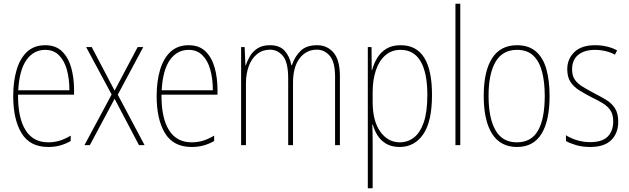

<svg xmlns="http://www.w3.org/2000/svg" viewBox="-20 -780 3381 1032"><path d="M223 -537Q280 -537 314 -503.5Q348 -470 363 -415.5Q378 -361 378 -298V-271H77Q76 -147 117 -81Q158 -15 239 -15Q271 -15 299.5 -23.5Q328 -32 360 -51V-22Q334 -7 304.5 1.5Q275 10 239 10Q141 10 96 -64Q51 -138 51 -263Q51 -343 69.5 -405Q88 -467 126 -502Q164 -537 223 -537ZM223 -512Q161 -512 122.5 -458Q84 -404 78 -295H353Q353 -356 339.5 -405Q326 -454 297 -483Q268 -512 223 -512Z M580 -272 443 -527H473L596 -293L720 -527H750L613 -271L757 0H727L596 -249L463 0H434Z M994 -537Q1051 -537 1085 -503.5Q1119 -470 1134 -415.5Q1149 -361 1149 -298V-271H848Q847 -147 888 -81Q929 -15 1010 -15Q1042 -15 1070.5 -23.5Q1099 -32 1131 -51V-22Q1105 -7 1075.5 1.5Q1046 10 1010 10Q912 10 867 -64Q822 -138 822 -263Q822 -343 840.5 -405Q859 -467 897 -502Q935 -537 994 -537ZM994 -512Q932 -512 893.5 -458Q855 -404 849 -295H1124Q1124 -356 1110.5 -405Q1097 -454 1068 -483Q1039 -512 994 -512Z M1684 -537Q1739 -537 1773 -497Q1807 -457 1807 -370V0H1781V-368Q1781 -447 1752.5 -480Q1724 -513 1683 -513Q1626 -513 1590.5 -466.5Q1555 -420 1555 -336V0H1529V-357Q1529 -446 1500.5 -479.5Q1472 -513 1431 -513Q1391 -513 1361.5 -489Q1332 -465 1317 -424Q1302 -383 1302 -333V0H1276V-527H1295L1299 -429H1301Q1309 -453 1323.5 -478Q1338 -503 1364 -520Q1390 -537 1431 -537Q1484 -537 1511 -506Q1538 -475 1546 -430H1549Q1565 -477 1596 -507Q1627 -537 1684 -537Z M2134 -537Q2302 -537 2302 -270Q2302 -127 2255 -58.5Q2208 10 2128 10Q2085 10 2055.5 -7.5Q2026 -25 2009 -52.5Q1992 -80 1984 -110H1981Q1983 -76 1983 -21V232H1957V-527H1977L1978 -403H1980Q1989 -438 2007.5 -468.5Q2026 -499 2056.5 -518Q2087 -537 2134 -537ZM2133 -512Q2085 -512 2051.5 -483Q2018 -454 2000.5 -402.5Q1983 -351 1983 -284V-232Q1983 -130 2024 -72.5Q2065 -15 2129 -15Q2171 -15 2204.5 -40.5Q2238 -66 2257.5 -122Q2277 -178 2277 -270Q2277 -388 2241 -450Q2205 -512 2133 -512Z M2454 0H2428V-760H2454Z M2934 -264Q2934 -131 2890.5 -60.5Q2847 10 2759 10Q2670 10 2625 -61Q2580 -132 2580 -265Q2580 -397 2625 -467Q2670 -537 2759 -537Q2822 -537 2861 -503Q2900 -469 2917 -407.5Q2934 -346 2934 -264ZM2606 -265Q2606 -146 2643 -80.5Q2680 -15 2758 -15Q2836 -15 2872 -78.5Q2908 -142 2908 -265Q2908 -339 2893.5 -394.5Q2879 -450 2846.5 -481Q2814 -512 2759 -512Q2681 -512 2643.5 -447.5Q2606 -383 2606 -265Z M3303 -126Q3303 -64 3265.5 -27Q3228 10 3152 10Q3110 10 3076.5 0Q3043 -10 3022 -22V-53Q3049 -36 3082.5 -26Q3116 -16 3152 -16Q3216 -16 3246 -45.5Q3276 -75 3276 -128Q3276 -164 3261.5 -186Q3247 -208 3221.5 -224Q3196 -240 3162 -256Q3125 -275 3094.5 -294Q3064 -313 3046.5 -339.5Q3029 -366 3029 -408Q3029 -463 3067 -500Q3105 -537 3179 -537Q3213 -537 3243.5 -529.5Q3274 -522 3297 -509L3285 -486Q3265 -498 3236 -505Q3207 -512 3178 -512Q3122 -512 3088.5 -485.5Q3055 -459 3055 -407Q3055 -374 3069 -353Q3083 -332 3108.5 -316Q3134 -300 3168 -282Q3205 -263 3235.5 -245Q3266 -227 3284.5 -199.5Q3303 -172 3303 -126Z"/></svg>

Font: Noto Sans Georgian Condensed Thin
Style: Regular
Weight: 100
Width: 3
Designer: Monotype Design Team, Akaki Razmadze
Foundry: Google LLC
Version: Version 2.005; ttfautohint (v1.8.4.7-5d5b)